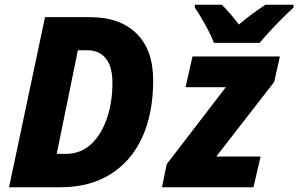

<svg xmlns="http://www.w3.org/2000/svg" viewBox="-20 -786 1252 806"><path d="M18 0 169 -714H359Q483 -714 553 -645.5Q623 -577 623 -448Q623 -310 577 -209.5Q531 -109 443.5 -54.5Q356 0 234 0ZM218 -140H256Q318 -140 361.5 -180Q405 -220 428.5 -288Q452 -356 452 -438Q452 -507 424 -541Q396 -575 347 -575H307ZM660 0 680 -97 928 -420H759L788 -549H1155L1131 -442L888 -129H1074L1044 0ZM878 -606Q865 -640 841.5 -682.5Q818 -725 798 -754V-766H911Q927 -751 948 -726.5Q969 -702 983 -683Q1010 -706 1037.5 -726.5Q1065 -747 1094 -766H1212V-754Q1190 -734 1164 -708Q1138 -682 1113 -655Q1088 -628 1070 -606Z"/></svg>

Font: Noto Sans Disp ExtBd
Style: Italic
Weight: 800
Italic angle: -12°
Designer: Monotype Design Team
Foundry: Monotype Imaging Inc.
Version: Version 2.000;GOOG;noto-source:20170915:90ef993387c0